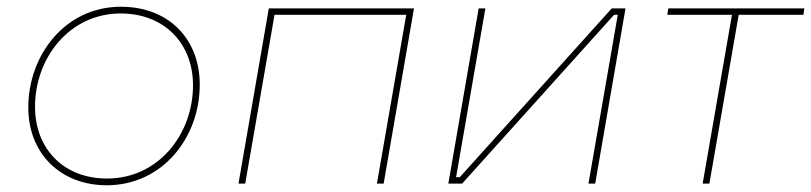

<svg xmlns="http://www.w3.org/2000/svg" viewBox="-20 -545 2408 570"><path d="M297 5C461 5 573 -135 573 -294C573 -429 481 -525 339 -525C173 -525 64 -381 64 -226C64 -91 158 5 297 5ZM298 -15C168 -15 84 -104 84 -228C84 -374 187 -505 338 -505C468 -505 553 -416 553 -292C553 -146 450 -15 298 -15Z M688 0H708L795 -501H1186L1099 0H1119L1209 -520H778Z M1311 0H1352L1803 -501H1814L1727 0H1747L1837 -520H1796L1345 -19H1334L1421 -520H1401Z M1961 -501H2153L2066 0H2086L2173 -501H2365L2368 -520H1964Z"/></svg>

Font: Fixel Display Thin
Style: Italic
Weight: 100
Italic angle: -10°
Designer: AlfaBravo + MacPaw
Foundry: Kyrylo Tkachov, Marchela Mozhyna, Serhii Makarenko, Maria Weinstein, Zakhar Kryvoshyya
Version: Version 1.210;Glyphs 3.2 (3217)